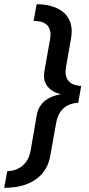

<svg xmlns="http://www.w3.org/2000/svg" viewBox="-65 -728 426 922"><path d="M-45 174Q-18.5 174 9.8 170Q38 166 64.8 155.8Q91.5 145.5 114.5 127.8Q137.5 110 154 82.8Q170.5 55.5 177 17L204 -134Q210.5 -172.5 227.5 -194.2Q244.5 -216 266.8 -225Q289 -234 310.5 -234L325 -315.5Q303.5 -315.5 284.5 -324Q265.5 -332.5 255.8 -352.5Q246 -372.5 252 -406L276 -542.5Q282.5 -580.5 276 -608.5Q269.5 -636.5 253 -655.5Q236.5 -674.5 213.8 -686Q191 -697.5 164.5 -702.8Q138 -708 111 -708L96.5 -627.5Q108.5 -627.5 124.2 -625Q140 -622.5 153.5 -613.8Q167 -605 173.8 -586.8Q180.5 -568.5 175 -537L148.5 -388Q144 -361 149 -342Q154 -323 165 -310.5Q176 -298 188.5 -290.8Q201 -283.5 211.8 -280Q222.5 -276.5 227 -275.5Q222 -274 210.2 -271.5Q198.5 -269 183.8 -263.2Q169 -257.5 154 -246.5Q139 -235.5 127.2 -217.5Q115.5 -199.5 111 -172L82 -5Q76.5 26 63 45.5Q49.5 65 32.8 75.5Q16 86 -0.8 90Q-17.5 94 -30 94Z"/></svg>

Font: Anybody UltraCondensed Thin Medium
Style: Italic
Weight: 500
Italic angle: -10°
Version: Version 1.111